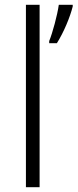

<svg xmlns="http://www.w3.org/2000/svg" viewBox="-20 -780 323 800"><path d="M145 0V-760H88V0ZM283 -753V-760H225C219 -717 199 -643 185 -609V-600H217C246 -646 272 -709 283 -753Z"/></svg>

Font: Noto Sans Gurmukhi Light
Style: Regular
Weight: 300
Designer: Jelle Bosma - Monotype Design Team
Foundry: Monotype Imaging Inc.
Version: Version 2.004